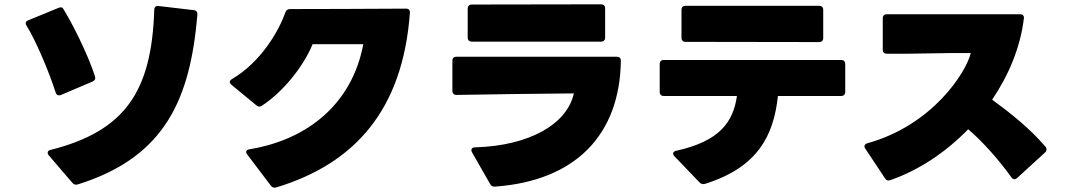

<svg xmlns="http://www.w3.org/2000/svg" viewBox="-20 -802 4950 890"><path d="M340 53C749 -74 862 -348 895 -734C896 -746 890 -754 878 -755L716 -774C703 -776 695 -769 695 -756C683 -377 559 -194 214 -107C205 -105 201 -100 201 -94C201 -90 202 -86 206 -82L315 45C322 53 330 56 340 53ZM263 -362 409 -424C420 -429 424 -437 420 -449C385 -557 310 -703 272 -763C270 -766 267 -768 262 -768C259 -768 255 -767 250 -765L111 -708C103 -705 99 -700 99 -694C99 -691 101 -687 103 -683C145 -616 205 -476 238 -373C242 -361 251 -357 263 -362Z M1260 67C1624 -43 1847 -292 1880 -742C1881 -755 1875 -762 1862 -762C1689 -761 1470 -760 1325 -760C1313 -760 1307 -755 1303 -745C1272 -657 1189 -514 1056 -436C1049 -432 1045 -427 1045 -422C1045 -418 1048 -413 1053 -409L1168 -314C1173 -310 1177 -308 1182 -308C1186 -308 1190 -309 1194 -312C1287 -372 1384 -488 1429 -597H1664C1613 -325 1411 -155 1136 -110C1126 -108 1121 -104 1121 -97C1121 -94 1123 -90 1126 -86L1235 58C1242 67 1250 70 1260 67Z M2167 -609H2766C2778 -609 2785 -616 2785 -628V-763C2785 -776 2778 -782 2766 -782L2167 -781C2155 -781 2148 -774 2148 -761V-628C2148 -616 2155 -609 2167 -609ZM2275 63C2648 36 2853 -177 2858 -520C2858 -533 2851 -539 2839 -539H2096C2084 -539 2077 -533 2077 -520V-381C2077 -369 2084 -362 2096 -362C2273 -365 2481 -368 2640 -369C2609 -227 2434 -126 2182 -119C2171 -119 2165 -114 2165 -106C2165 -103 2166 -100 2168 -96L2252 51C2257 60 2264 64 2275 63Z M3158 -608 3777 -607C3789 -607 3796 -614 3796 -626V-756C3796 -769 3789 -775 3777 -775H3158C3146 -775 3139 -769 3139 -756V-627C3139 -615 3146 -608 3158 -608ZM3249 50C3493 -27 3566 -173 3586 -357H3879C3891 -357 3898 -364 3898 -376V-505C3898 -517 3891 -524 3879 -524H3057C3045 -524 3038 -517 3038 -505V-376C3038 -364 3045 -357 3057 -357H3396C3379 -239 3319 -148 3114 -103C3105 -101 3100 -96 3100 -90C3100 -87 3102 -82 3106 -78L3223 44C3230 51 3238 53 3249 50Z M4107 33C4240 -13 4365 -97 4468 -203C4540 -141 4613 -57 4669 21C4673 26 4677 29 4682 29C4686 29 4691 27 4695 23L4824 -95C4829 -99 4831 -104 4831 -109C4831 -113 4830 -118 4826 -122C4757 -204 4664 -278 4579 -340C4657 -455 4710 -584 4726 -716C4728 -729 4721 -736 4709 -736H4091C4079 -736 4072 -729 4072 -717V-572C4072 -559 4079 -553 4091 -553C4123 -553 4156 -553 4188 -553L4383 -556C4415 -556 4448 -556 4480 -556C4458 -466 4303 -222 4001 -138C3992 -136 3987 -130 3987 -124C3987 -120 3988 -117 3991 -113L4082 24C4088 34 4096 37 4107 33Z"/></svg>

Font: LINE Seed JP_OTF ExtraBold
Style: Regular
Weight: 800
Designer: LY Corporation & Fontrix & Fontworks
Version: Version 1.013